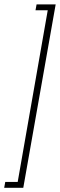

<svg xmlns="http://www.w3.org/2000/svg" viewBox="-74 -736 280 895"><path d="M-54.5 139.5H34.5L185.5 -715.5H96.5L91.5 -688H148.5L8.5 112H-49.5Z"/></svg>

Font: Anybody ExtraCondensed ExtraLight
Style: Italic
Weight: 250
Width: 2
Italic angle: -10°
Version: Version 1.113;gftools[0.9.25]